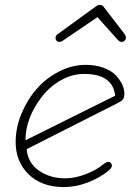

<svg xmlns="http://www.w3.org/2000/svg" viewBox="-20 -758 554 784"><path d="M222.2 -586.9Q214.8 -586.9 210.4 -592.5Q206.1 -598.1 207 -605Q208.5 -615.7 217.8 -620.1L373 -732.9Q379.4 -737.8 388.2 -737.8Q397.5 -737.8 401.9 -731.9L487.8 -620.1Q494.1 -612.3 494.1 -604Q494.1 -597.2 489.3 -592Q484.4 -586.9 476.1 -586.9Q469.2 -586.9 461.9 -594.2L377.9 -688L234.9 -590.8Q229 -586.9 222.2 -586.9ZM241.2 5.9Q150.4 5.9 97.2 -45.9Q43.9 -97.7 43.9 -178.2Q43.9 -235.8 67.4 -293Q90.8 -350.1 129.2 -394.3Q167.5 -438.5 220.7 -465.8Q273.9 -493.2 330.1 -493.2Q371.1 -493.2 403.1 -481.2Q435.1 -469.2 452.6 -450.7Q470.2 -432.1 479 -412.8Q487.8 -393.6 487.8 -376Q487.8 -360.8 482.9 -353.5Q478 -346.2 463.9 -338.9L88.9 -148.9Q93.3 -93.3 138.7 -61.5Q184.1 -29.8 246.1 -29.8Q284.7 -29.8 328.4 -46.1Q372.1 -62.5 398.9 -85Q414.6 -97.2 421.9 -97.2Q428.2 -97.2 432.6 -92.3Q437 -87.4 437 -82Q437 -72.3 421.9 -60.1Q387.2 -31.7 338.4 -12.9Q289.6 5.9 241.2 5.9ZM84 -185.1 450.2 -367.2Q440.9 -456.1 323.2 -456.1Q273.9 -456.1 227.5 -429.7Q181.2 -403.3 147.9 -358.9Q84 -273.9 84 -185.1Z"/></svg>

Font: Comic Neue Light
Style: Italic
Weight: 300
Italic angle: -12°
Designer: Craig Rozynski
Foundry: Craig Rozynski
Version: Version 2.003;hotconv 1.0.109;makeotfexe 2.5.65596